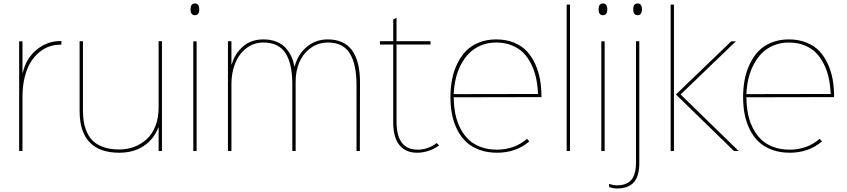

<svg xmlns="http://www.w3.org/2000/svg" viewBox="-20 -866 4858 1101"><path d="M332 -630.9V-609.9H329.1Q294.9 -610.4 263.4 -599.6Q231.9 -588.9 203.6 -565.2Q175.3 -541.5 154.3 -506.8Q133.3 -472.2 121.1 -421.6Q108.9 -371.1 108.9 -310.1V0H89.8V-628.9H108.9V-449.2H110.8Q129.9 -531.7 190.4 -581.3Q251 -630.9 329.1 -630.9Z M908.7 -629.9V0H889.6V-134.8H887.7Q862.8 -68.4 804.7 -29.3Q746.6 9.8 663.6 9.8Q550.8 9.8 493.7 -50.5Q436.5 -110.8 436.5 -229V-629.9H455.6V-234.9Q455.6 -197.3 460.7 -166.5Q465.8 -135.7 479.7 -105.5Q493.7 -75.2 516.4 -54.7Q539.1 -34.2 576.4 -21.5Q613.8 -8.8 663.6 -8.8Q709.5 -8.8 750 -24.2Q790.5 -39.6 822 -68.6Q853.5 -97.7 871.6 -144.3Q889.6 -190.9 889.6 -249V-629.9Z M1107.4 -628.9V0H1088.4V-628.9ZM1122.6 -812Q1122.6 -778.8 1097.7 -778.8Q1072.8 -778.8 1072.8 -812Q1072.8 -846.2 1097.7 -846.2Q1122.6 -846.2 1122.6 -812Z M2044.4 -393.1 2043.5 0H2024.4V-377Q2024.4 -499.5 1985.1 -561Q1945.8 -622.6 1860.4 -622.1Q1803.7 -621.6 1760.7 -590.1Q1717.8 -558.6 1696.3 -507.8Q1674.8 -457 1675.3 -396V0H1656.2V-382.8Q1656.2 -502 1616.5 -562Q1576.7 -622.1 1490.2 -622.1Q1435.5 -622.1 1393.6 -590.3Q1351.6 -558.6 1329.3 -504.6Q1307.1 -450.7 1307.1 -383.8V0H1287.1V-629.9H1307.1V-497.1H1309.1Q1327.1 -560.1 1374.3 -600.1Q1421.4 -640.1 1490.2 -640.1Q1532.7 -640.1 1566.2 -626.5Q1599.6 -612.8 1619.6 -589.6Q1639.6 -566.4 1651.4 -540.5Q1663.1 -514.6 1667.5 -484.9H1669.4Q1689.5 -557.1 1740.7 -598.6Q1792 -640.1 1859.4 -640.1Q2044.4 -640.1 2044.4 -393.1Z M2483.9 -45.9 2498 -32.2Q2439 9.8 2371.1 9.8Q2307.1 9.8 2271 -33.4Q2234.9 -76.7 2234.9 -164.1V-607.9L2236.8 -610.8H2158.7V-629.9H2236.8L2234.9 -632.8V-753.9L2253.9 -764.2V-632.8L2252 -629.9H2448.7V-610.8H2252L2253.9 -607.9V-168Q2253.9 -7.8 2375 -7.8Q2435.1 -7.8 2483.9 -45.9Z M2578.6 -326.2 3067.9 -327.1 3064.9 -330.1Q3063 -377 3054.2 -418Q3045.4 -459 3026.9 -497.1Q3008.3 -535.2 2981.9 -562.3Q2955.6 -589.4 2915.5 -605.7Q2875.5 -622.1 2825.7 -622.1Q2777.8 -622.1 2738 -605.5Q2698.2 -588.9 2670.7 -561Q2643.1 -533.2 2623.3 -495.4Q2603.5 -457.5 2593.8 -415.8Q2584 -374 2582 -329.1ZM3085 -309.1 2578.6 -308.1 2582 -305.2Q2582.5 -256.3 2591.1 -213.1Q2599.6 -169.9 2618.9 -131.8Q2638.2 -93.8 2666.3 -66.4Q2694.3 -39.1 2736.1 -23.4Q2777.8 -7.8 2829.6 -7.8Q2929.7 -7.8 3002 -69.8L3015.6 -55.2Q2939 9.8 2831.1 9.8Q2774.4 9.8 2729.2 -6.8Q2684.1 -23.4 2653.3 -52.2Q2622.6 -81.1 2602.1 -121.8Q2581.5 -162.6 2572.3 -209.2Q2563 -255.9 2563 -309.1Q2563 -360.8 2571.8 -408Q2580.6 -455.1 2600.8 -498Q2621.1 -541 2650.9 -572.3Q2680.7 -603.5 2725.6 -621.8Q2770.5 -640.1 2825.7 -640.1Q2881.8 -640.1 2926.8 -621.8Q2971.7 -603.5 3000.7 -572.5Q3029.8 -541.5 3049.3 -498.5Q3068.8 -455.6 3076.9 -408.7Q3085 -361.8 3085 -309.1Z M3248.5 -839.8V0H3229.5V-839.8Z M3447.3 -628.9V0H3428.2V-628.9ZM3462.4 -812Q3462.4 -778.8 3437.5 -778.8Q3412.6 -778.8 3412.6 -812Q3412.6 -846.2 3437.5 -846.2Q3462.4 -846.2 3462.4 -812Z M3627 -629.9H3646V68.8Q3646 145 3614.3 179.9Q3582.5 214.8 3517.1 214.8Q3497.6 214.8 3473.1 207V188Q3497.1 196.8 3517.1 196.8Q3572.8 196.8 3599.9 166Q3627 135.3 3627 63ZM3661.1 -813Q3661.1 -778.8 3636.2 -778.8Q3611.3 -778.8 3611.3 -813Q3611.3 -846.2 3636.2 -846.2Q3661.1 -846.2 3661.1 -813Z M3844.7 -839.8V0H3825.7V-839.8ZM3882.8 -324.2 4215.8 0H4189L3856 -324.2L4172.9 -628.9H4199.7Z M4256.8 -326.2 4746.1 -327.1 4743.2 -330.1Q4741.2 -377 4732.4 -418Q4723.6 -459 4705.1 -497.1Q4686.5 -535.2 4660.2 -562.3Q4633.8 -589.4 4593.8 -605.7Q4553.7 -622.1 4503.9 -622.1Q4456.1 -622.1 4416.3 -605.5Q4376.5 -588.9 4348.9 -561Q4321.3 -533.2 4301.5 -495.4Q4281.7 -457.5 4272 -415.8Q4262.2 -374 4260.3 -329.1ZM4763.2 -309.1 4256.8 -308.1 4260.3 -305.2Q4260.7 -256.3 4269.3 -213.1Q4277.8 -169.9 4297.1 -131.8Q4316.4 -93.8 4344.5 -66.4Q4372.6 -39.1 4414.3 -23.4Q4456.1 -7.8 4507.8 -7.8Q4607.9 -7.8 4680.2 -69.8L4693.8 -55.2Q4617.2 9.8 4509.3 9.8Q4452.6 9.8 4407.5 -6.8Q4362.3 -23.4 4331.5 -52.2Q4300.8 -81.1 4280.3 -121.8Q4259.8 -162.6 4250.5 -209.2Q4241.2 -255.9 4241.2 -309.1Q4241.2 -360.8 4250 -408Q4258.8 -455.1 4279.1 -498Q4299.3 -541 4329.1 -572.3Q4358.9 -603.5 4403.8 -621.8Q4448.7 -640.1 4503.9 -640.1Q4560.1 -640.1 4605 -621.8Q4649.9 -603.5 4679 -572.5Q4708 -541.5 4727.5 -498.5Q4747.1 -455.6 4755.1 -408.7Q4763.2 -361.8 4763.2 -309.1Z"/></svg>

Font: Sinkin Sans 100 Thin
Style: Regular
Weight: 100
Designer: Keith Bates
Foundry: K-Type
Version: Sinkin Sans (version 1.0)  by Keith Bates   •   © 2014   www